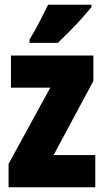

<svg xmlns="http://www.w3.org/2000/svg" viewBox="-20 -786 437 806"><path d="M380 0H16V-98L191 -418H26V-553H372V-446L205 -135H380ZM364 -756Q350 -739 326.5 -712.5Q303 -686 275.5 -658Q248 -630 223 -606H104V-620Q128 -660 147 -696.5Q166 -733 182 -766H364Z"/></svg>

Font: Noto Sans Lao UI ExtCond Blk
Style: Regular
Weight: 900
Width: 2
Designer: Monotype Design Team
Foundry: Monotype Imaging Inc.
Version: Version 2.000; ttfautohint (v1.8.4.7-5d5b)